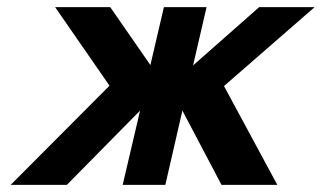

<svg xmlns="http://www.w3.org/2000/svg" viewBox="-20 -520 905 540"><path d="M288 -279 135 -500H290L403 -337L441 -500H561L523 -336L709 -500H865L610 -278L760 0H603L493 -209L445 0H325L374 -209L168 0H10Z"/></svg>

Font: Perun
Style: Bold Italic
Weight: 700
Italic angle: -12°
Foundry: Copyright (c) Stefan Peev, Context Ltd, 2016
Version: Version 1.027